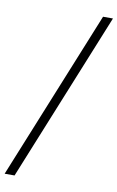

<svg xmlns="http://www.w3.org/2000/svg" viewBox="-156 -802 595 973"><g transform="rotate(10 142.0 -315.0)"><path d="M-60 120 293 -750H344L-9 120Z"/></g></svg>

Font: Spectral SC
Style: Bold Italic
Weight: 700
Italic angle: -10°
Designer: Jean-Baptiste Levee
Foundry: Production Type
Version: Version 2.001